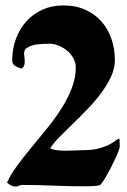

<svg xmlns="http://www.w3.org/2000/svg" viewBox="-20 -684 468 707"><path d="M259 -436Q259 -454 250 -470Q241 -486 227 -497.5Q213 -509 196 -516Q179 -523 162 -523Q139 -523 116 -520.5Q93 -518 74 -504Q67 -493 69 -480.5Q71 -468 71 -456Q71 -439 60 -431Q49 -434 37 -440.5Q25 -447 25 -461Q25 -505 39 -542Q53 -579 77.5 -606Q102 -633 136.5 -648.5Q171 -664 213 -664Q259 -664 294.5 -648Q330 -632 354 -604.5Q378 -577 390.5 -540.5Q403 -504 403 -463Q403 -432 388.5 -401Q374 -370 351.5 -340Q329 -310 301 -281Q273 -252 246.5 -226.5Q220 -201 198 -178.5Q176 -156 165 -138Q173 -133 188.5 -131Q204 -129 222 -129Q240 -129 257 -130Q274 -131 285 -131Q321 -131 344.5 -137.5Q368 -144 383 -152Q398 -160 406 -166.5Q414 -173 420 -173L421 -144Q421 -138 411.5 -116Q402 -94 389.5 -69Q377 -44 364.5 -24Q352 -4 347 -2Q337 1 318.5 1.5Q300 2 289 2Q232 2 175 -0.5Q118 -3 61 -3Q55 -3 49.5 0Q44 3 38 3Q21 3 6 -12Q19 -41 42.5 -73Q66 -105 94 -139Q122 -173 151.5 -209Q181 -245 205 -282.5Q229 -320 244 -358.5Q259 -397 259 -436Z"/></svg>

Font: CAT Schmalfette Thannhaeuser
Style: Regular
Weight: 700
Designer: Peter Wiegel nach Herbert Thanhaeuser 1939/40
Foundry: CAT-Fonts, Peter Wiegel
Version: Version 1.000